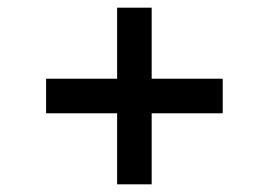

<svg xmlns="http://www.w3.org/2000/svg" viewBox="-20 -550 700 500"><path d="M285 -70H375V-255H560V-345H375V-530H285V-345H100V-255H285Z"/></svg>

Font: Uncut Plan8
Style: Regular
Weight: 400
Designer: Kasper Nordkvist
Foundry: UNCUT.wtf
Version: Version 1.002;Glyphs 3.1.2 (3151)